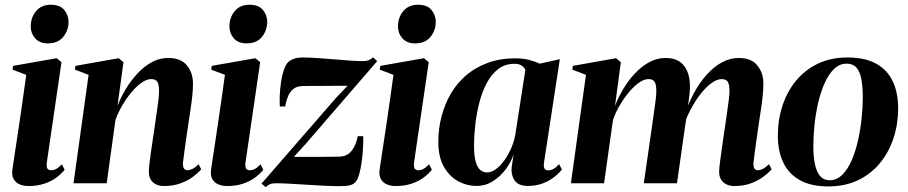

<svg xmlns="http://www.w3.org/2000/svg" viewBox="-20 -754 3734 790"><path d="M96.5 11.5Q78.5 11.5 62.2 5.2Q46 -1 36.8 -16Q27.5 -31 31 -56Q31.5 -62 35.5 -87.5Q39.5 -113 45.5 -152.8Q51.5 -192.5 58.8 -241.2Q66 -290 73.5 -342.8Q81 -395.5 88 -446L31.5 -467.5L34 -483L213.5 -514.5L233 -498L172.5 -84.5Q170.5 -65.5 175.8 -59.5Q181 -53.5 189.5 -53.5Q201 -53.5 211 -58.8Q221 -64 234.5 -78L246 -55.5Q232 -38 210.8 -22.5Q189.5 -7 161 2.2Q132.5 11.5 96.5 11.5ZM177 -575.5Q143 -575.5 124.8 -596.2Q106.5 -617 106.5 -644.5Q106.5 -682.5 128.5 -708.5Q150.5 -734.5 189 -734.5Q227 -734.5 244.5 -712.8Q262 -691 262 -665Q262 -629 240.2 -602.2Q218.5 -575.5 177 -575.5Z M463.5 -318.5Q477 -353.5 497.8 -388Q518.5 -422.5 545.5 -451.5Q572.5 -480.5 604.2 -498Q636 -515.5 672 -515.5Q724.5 -515.5 749.2 -484.8Q774 -454 774 -410.5Q774 -385 771 -357.5Q768 -330 763.5 -300.8Q759 -271.5 754.5 -241Q750.5 -213.5 746 -182.8Q741.5 -152 738 -125.2Q734.5 -98.5 732.5 -82.5Q732.5 -65.5 738 -59.5Q743.5 -53.5 751 -53.5Q760 -53.5 772 -59.2Q784 -65 797 -78.5L808 -57.5Q795.5 -43 774.5 -27Q753.5 -11 723.2 0.2Q693 11.5 653 11.5Q639 11.5 624.8 5.8Q610.5 0 601.5 -13Q592.5 -26 592.5 -48Q592.5 -57.5 594.5 -76.8Q596.5 -96 600 -121Q603.5 -146 607.5 -172.5Q611.5 -199 615 -222Q618.5 -248 622 -271.8Q625.5 -295.5 628.5 -316.2Q631.5 -337 633 -353.2Q634.5 -369.5 634.5 -379.5Q634.5 -395.5 631.8 -406.5Q629 -417.5 622 -423Q615 -428.5 601.5 -428.5Q583.5 -428.5 562.5 -413.8Q541.5 -399 520.8 -374.2Q500 -349.5 482.8 -319.8Q465.5 -290 455 -260L419 0H282.5L344.5 -446L288.5 -467.5L290.5 -483L468.5 -514.5L488 -498Z M914 11.5Q896 11.5 879.8 5.2Q863.5 -1 854.2 -16Q845 -31 848.5 -56Q849 -62 853 -87.5Q857 -113 863 -152.8Q869 -192.5 876.2 -241.2Q883.5 -290 891 -342.8Q898.5 -395.5 905.5 -446L849 -467.5L851.5 -483L1031 -514.5L1050.5 -498L990 -84.5Q988 -65.5 993.2 -59.5Q998.5 -53.5 1007 -53.5Q1018.5 -53.5 1028.5 -58.8Q1038.5 -64 1052 -78L1063.5 -55.5Q1049.5 -38 1028.2 -22.5Q1007 -7 978.5 2.2Q950 11.5 914 11.5ZM994.5 -575.5Q960.5 -575.5 942.2 -596.2Q924 -617 924 -644.5Q924 -682.5 946 -708.5Q968 -734.5 1006.5 -734.5Q1044.5 -734.5 1062 -712.8Q1079.5 -691 1079.5 -665Q1079.5 -629 1057.8 -602.2Q1036 -575.5 994.5 -575.5Z M1410 -401Q1397.5 -401 1379.5 -401Q1361.5 -401 1340.5 -400.8Q1319.5 -400.5 1298.5 -400.5Q1277.5 -400.5 1259 -400.5Q1240.5 -400.5 1227 -400Q1201 -400 1186.2 -387.2Q1171.5 -374.5 1164 -355.2Q1156.5 -336 1153.5 -316H1131.5Q1130 -332 1131 -360.2Q1132 -388.5 1136.8 -419.2Q1141.5 -450 1151 -474.2Q1160.5 -498.5 1176.5 -506.5Q1181.5 -509.5 1193.8 -513.5Q1206 -517.5 1223.5 -517.5Q1251 -517.5 1285 -515.2Q1319 -513 1353.8 -510Q1388.5 -507 1419.5 -504.8Q1450.5 -502.5 1472 -502.5Q1487.5 -502.5 1495.8 -505.8Q1504 -509 1515 -518L1532 -502.5L1236.5 -160.5L1189 -108.5Q1207 -108.5 1231.2 -108.5Q1255.5 -108.5 1281.8 -108.5Q1308 -108.5 1332.2 -108.8Q1356.5 -109 1375 -109.5Q1409 -110 1427.2 -134Q1445.5 -158 1452 -193.5H1474.5Q1475 -171 1473.5 -143.2Q1472 -115.5 1468.2 -88Q1464.5 -60.5 1458.2 -38.2Q1452 -16 1442.5 -4.5Q1435 4 1420.5 8Q1406 12 1378.5 12Q1350.5 12 1314 10.2Q1277.5 8.5 1240 6Q1202.5 3.5 1169.8 1.8Q1137 0 1116.5 0Q1100 0 1091 3.8Q1082 7.5 1073.5 16L1056 1.5L1361.5 -350Z M1607.5 11.5Q1589.5 11.5 1573.2 5.2Q1557 -1 1547.8 -16Q1538.5 -31 1542 -56Q1542.5 -62 1546.5 -87.5Q1550.5 -113 1556.5 -152.8Q1562.5 -192.5 1569.8 -241.2Q1577 -290 1584.5 -342.8Q1592 -395.5 1599 -446L1542.5 -467.5L1545 -483L1724.5 -514.5L1744 -498L1683.5 -84.5Q1681.5 -65.5 1686.8 -59.5Q1692 -53.5 1700.5 -53.5Q1712 -53.5 1722 -58.8Q1732 -64 1745.5 -78L1757 -55.5Q1743 -38 1721.8 -22.5Q1700.5 -7 1672 2.2Q1643.5 11.5 1607.5 11.5ZM1688 -575.5Q1654 -575.5 1635.8 -596.2Q1617.5 -617 1617.5 -644.5Q1617.5 -682.5 1639.5 -708.5Q1661.5 -734.5 1700 -734.5Q1738 -734.5 1755.5 -712.8Q1773 -691 1773 -665Q1773 -629 1751.2 -602.2Q1729.5 -575.5 1688 -575.5Z M2218.5 -86Q2216 -66.5 2220.8 -59.8Q2225.5 -53 2235.5 -53Q2246 -53 2257.2 -59Q2268.5 -65 2280.5 -78.5L2292 -56.5Q2279.5 -40.5 2259.2 -24.8Q2239 -9 2212.2 1Q2185.5 11 2152 11Q2111.5 11 2096.5 -13.2Q2081.5 -37.5 2085.5 -68.5L2093.5 -119.5Q2084 -89 2061.8 -58.8Q2039.5 -28.5 2008.8 -8.8Q1978 11 1941 11Q1900.5 11 1864.5 -8.8Q1828.5 -28.5 1806 -68.5Q1783.5 -108.5 1783.5 -170.5Q1783.5 -224.5 1796.8 -275.2Q1810 -326 1835.5 -369.5Q1861 -413 1899.2 -445.2Q1937.5 -477.5 1988 -495.8Q2038.5 -514 2100.5 -514Q2131 -514 2155.2 -508Q2179.5 -502 2200.5 -492L2283.5 -510.5ZM2141.5 -465.5Q2139 -475 2127.8 -483.2Q2116.5 -491.5 2097 -491.5Q2058.5 -491.5 2030.5 -470.2Q2002.5 -449 1983.2 -413Q1964 -377 1952.5 -332.8Q1941 -288.5 1935.8 -242.5Q1930.5 -196.5 1930.5 -155Q1930.5 -111 1937.8 -87Q1945 -63 1957.2 -53.8Q1969.5 -44.5 1984 -44.5Q2000.5 -44.5 2017.5 -56Q2034.5 -67.5 2050.5 -88Q2066.5 -108.5 2079.5 -135.8Q2092.5 -163 2099.5 -195Z M2534.5 -498 2510.5 -318.5Q2524 -353.5 2544.5 -388Q2565 -422.5 2592 -451.5Q2619 -480.5 2651 -498Q2683 -515.5 2719 -515.5Q2758 -515.5 2781 -497Q2804 -478.5 2813 -445.8Q2822 -413 2817.5 -371Q2816.5 -363 2815 -349.5Q2813.5 -336 2811 -320.2Q2808.5 -304.5 2805.5 -290.5L2791.5 -266.5Q2809.5 -323 2834 -368.8Q2858.5 -414.5 2888.5 -447.5Q2918.5 -480.5 2951.5 -498Q2984.5 -515.5 3019.5 -515.5Q3071.5 -515.5 3096.2 -484.8Q3121 -454 3121 -410.5Q3121 -385 3118 -357.5Q3115 -330 3110.5 -300.8Q3106 -271.5 3101.5 -241Q3097.5 -213.5 3093.2 -182.8Q3089 -152 3085.2 -125.2Q3081.5 -98.5 3080 -82.5Q3080 -65.5 3085 -59.5Q3090 -53.5 3098 -53.5Q3107 -53.5 3118.8 -59.2Q3130.5 -65 3144 -78.5L3155 -57.5Q3142.5 -43 3121.2 -27Q3100 -11 3070 0.2Q3040 11.5 3000 11.5Q2986 11.5 2971.8 5.8Q2957.5 0 2948.2 -13Q2939 -26 2939 -48Q2939 -60.5 2942.8 -90Q2946.5 -119.5 2951.8 -155.5Q2957 -191.5 2961.5 -222Q2966.5 -256 2971 -287Q2975.5 -318 2978.5 -342.2Q2981.5 -366.5 2981.5 -379.5Q2981.5 -404 2975.2 -416.2Q2969 -428.5 2948.5 -428.5Q2930 -428.5 2907.5 -412.2Q2885 -396 2862.5 -367.2Q2840 -338.5 2820.5 -301.2Q2801 -264 2788 -221.5L2810 -308.5Q2807.5 -291.5 2805.8 -280Q2804 -268.5 2802.2 -257Q2800.5 -245.5 2798 -228.5L2765.5 0H2629L2661 -222Q2665.5 -256 2670.2 -287.2Q2675 -318.5 2677.8 -342.8Q2680.5 -367 2680.5 -379.5Q2680.5 -404 2674.2 -416.2Q2668 -428.5 2648 -428.5Q2630 -428.5 2609 -413.8Q2588 -399 2567.5 -374.2Q2547 -349.5 2529.5 -319.8Q2512 -290 2502 -259.5L2465.5 0H2329L2391 -446L2335 -467.5L2337 -483L2515 -514.5Z M3467 -517.5Q3539.5 -517.5 3585.5 -491.8Q3631.5 -466 3653.5 -419.2Q3675.5 -372.5 3675.5 -308Q3675.5 -244.5 3656.8 -186.8Q3638 -129 3601.5 -84Q3565 -39 3511.5 -13Q3458 13 3388 13Q3316.5 13 3270.5 -13Q3224.5 -39 3202.5 -86Q3180.5 -133 3180.5 -194.5Q3180.5 -260.5 3199.5 -318.8Q3218.5 -377 3255.2 -421.8Q3292 -466.5 3345.2 -492Q3398.5 -517.5 3467 -517.5ZM3463 -492Q3434 -492 3411.5 -470Q3389 -448 3372.8 -411.5Q3356.5 -375 3346.2 -330.2Q3336 -285.5 3331.2 -239Q3326.5 -192.5 3326.5 -152Q3326.5 -113 3332.5 -81.5Q3338.5 -50 3353.2 -31.2Q3368 -12.5 3394 -12.5Q3423 -12.5 3445.5 -34.8Q3468 -57 3484 -93.8Q3500 -130.5 3510.2 -175.5Q3520.5 -220.5 3525.2 -266.8Q3530 -313 3530 -353Q3530 -391 3525.2 -422.5Q3520.5 -454 3506.2 -473Q3492 -492 3463 -492Z"/></svg>

Font: Merriweather 144pt
Style: Bold Italic
Weight: 700
Italic angle: -7.8°
Version: Version 2.101